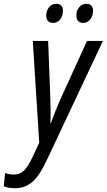

<svg xmlns="http://www.w3.org/2000/svg" viewBox="-114 -752 563 1013"><path d="M326 -631C353 -631 377 -657 377 -696C377 -719 364 -732 342 -732C308 -732 289 -702 289 -670C289 -644 302 -631 326 -631ZM167 -631C195 -631 218 -657 218 -696C218 -719 206 -732 183 -732C149 -732 130 -702 130 -670C130 -644 144 -631 167 -631ZM-36 241C46 241 87 188 130 99L429 -536H345L206 -231C191 -198 168 -141 155 -103H152C154 -144 153 -201 151 -249L140 -536H59L93 1L56 80C29 137 4 169 -39 169C-57 169 -72 166 -87 161L-94 231C-78 237 -61 241 -36 241Z"/></svg>

Font: Noto Sans Condensed
Style: Italic
Weight: 400
Width: 3
Italic angle: -12°
Designer: Monotype Design Team
Foundry: Monotype Imaging Inc.
Version: Version 2.013